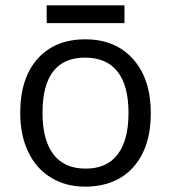

<svg xmlns="http://www.w3.org/2000/svg" viewBox="-20 -693 644 723"><path d="M300.8 -476.1Q140.1 -476.1 140.1 -268.1Q140.1 -165.5 181.2 -111.8Q222.2 -58.1 301.8 -58.1Q381.8 -57.6 422.9 -111.3Q463.9 -165 463.9 -267.6Q463.9 -370.1 422.9 -422.9Q381.8 -475.6 300.8 -476.1ZM481.9 -63.5Q416 9.8 299.8 9.8Q228 9.8 172.4 -23.9Q116.7 -57.6 86.4 -120.6Q56.2 -183.6 56.2 -268.1Q56.2 -398.4 121.6 -471.7Q187 -544.9 301.3 -544.9Q415 -544.9 481.4 -470.2Q547.9 -395.5 547.9 -266.6Q547.9 -137.7 481.9 -63.5ZM155.8 -672.9H448.7V-606H155.8Z"/></svg>

Font: OpenSans-Regular
Style: Regular
Weight: 400
Foundry: Ascender Corporation
Version: Version 1.10